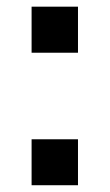

<svg xmlns="http://www.w3.org/2000/svg" viewBox="-20 -596 324 567"><path d="M73.3 -576.3H210.3V-440.3H73.3ZM73.3 -184.7H210.3V-49H73.3Z"/></svg>

Font: 42dot Sans Light
Style: Regular
Weight: 300
Designer: 42dot
Version: Version 1.000